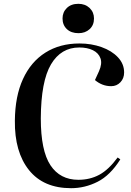

<svg xmlns="http://www.w3.org/2000/svg" viewBox="-20 -973 685 1007"><path d="M499 -599Q517 -639 507 -667Q497 -695 467.5 -709.5Q438 -724 396 -724Q300 -724 247.5 -635.5Q195 -547 194 -352Q194 -183 244.5 -106.5Q295 -30 391 -30Q452 -30 501 -56.5Q550 -83 597 -147L611 -137Q558 -53 491.5 -19.5Q425 14 353 14Q208 14 132 -81Q56 -176 58 -340Q59 -468 100.5 -558.5Q142 -649 218 -697Q294 -745 397 -745Q459 -745 512.5 -726Q566 -707 598.5 -672.5Q631 -638 631 -593Q631 -562 611.5 -541.5Q592 -521 563 -521Q516 -521 478 -553ZM308 -876Q308 -909 330.5 -931Q353 -953 391 -953Q427 -953 450 -931Q473 -909 473 -876Q473 -841 450 -820Q427 -799 392 -799Q353 -799 330.5 -820.5Q308 -842 308 -876Z"/></svg>

Font: Literata 72pt SemiBold
Style: Italic
Weight: 600
Italic angle: -2°
Designer: Latin by Veronika Burian and Jose Scaglione. Greek by Irene Vlachou. Cyrillic by Vera Evstafieva
Foundry: TypeTogether
Version: Version 3.002